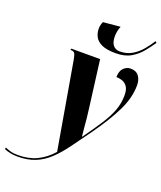

<svg xmlns="http://www.w3.org/2000/svg" viewBox="-328 -890 1045 1243"><g transform="rotate(20 194.5 -269.0)"><path d="M312 -606Q249 -606 215 -622Q181 -638 168 -664Q155 -690 155 -719Q155 -742 166 -767L284 -778Q277 -760 273.5 -742.5Q270 -725 270 -708Q270 -666 287 -646Q304 -626 332 -626Q381 -626 417.5 -648Q454 -670 481.5 -703Q509 -736 529 -768L538 -759Q516 -727 487 -691Q458 -655 416 -630.5Q374 -606 312 -606ZM-57 240Q-84 240 -107.5 235Q-131 230 -149 222L-146 211Q-130 218 -109 224Q-88 230 -57 230Q17 230 73 203Q129 176 175 124L72 -473Q67 -503 60 -514.5Q53 -526 37 -526H30L33 -536H231L273 -210Q277 -184 280.5 -147Q284 -110 287 -76Q290 -42 292 -25H295Q350 -102 386.5 -158.5Q423 -215 441.5 -265Q460 -315 460 -369Q460 -410 445 -430Q430 -450 409 -456.5Q388 -463 370 -463Q370 -504 390.5 -525Q411 -546 439 -546Q477 -546 495.5 -521Q514 -496 514 -458Q514 -373 469.5 -281.5Q425 -190 342 -74Q288 1 245 59.5Q202 118 159 158Q116 198 64.5 219Q13 240 -57 240Z"/></g></svg>

Font: Noto Serif Display ExtraCondensed Black
Style: Italic
Weight: 900
Width: 2
Italic angle: -12°
Designer: Monotype Design Team
Foundry: Monotype Imaging Inc.
Version: Version 2.009